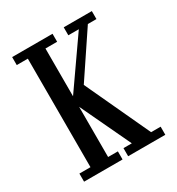

<svg xmlns="http://www.w3.org/2000/svg" viewBox="-133 -610 645 698"><g transform="rotate(-30 190.0 -261.5)"><path d="M19 0V-34H65.5V-489.5H19V-523H188.5V-489.5H139.5V-289L279.5 -489.5H235.5V-523H353.5V-489.5H317.5L185.5 -292.5L188.5 -317L320 -34H360V0H204V-34H239L129 -267L139.5 -264.5V-34H180.5V0Z"/></g></svg>

Font: Imbue Thin 10pt
Style: Regular
Weight: 400
Version: Version 1.102